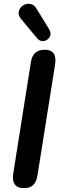

<svg xmlns="http://www.w3.org/2000/svg" viewBox="-20 -972 322 1000"><path d="M104 8Q71 8 57 -12Q43 -32 49 -68L141 -649Q146 -681 164 -697Q182 -713 214 -713Q246 -713 259.5 -693.5Q273 -674 267 -637L175 -57Q170 -25 153 -8.5Q136 8 104 8ZM173 -773 90 -873Q76 -890 77 -905.5Q78 -921 88 -933Q98 -945 113.5 -950Q129 -955 145 -949.5Q161 -944 172 -924L237 -818Q246 -802 242 -788Q238 -774 226 -765.5Q214 -757 199.5 -758Q185 -759 173 -773Z"/></svg>

Font: Nunito ExtraLight
Style: Italic
Weight: 200
Italic angle: -9°
Designer: Vernon Adams
Foundry: Vernon Adams
Version: Version 3.602